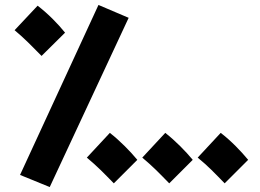

<svg xmlns="http://www.w3.org/2000/svg" viewBox="-20 -720 1049 776"><path d="M181 36 500 -648 378 -700 61 -13ZM148 -494 243 -588C214 -624 175 -664 132 -697L39 -598C82 -562 106 -536 148 -494ZM440 21 535 -74C506 -109 466 -150 424 -183L331 -83C374 -47 398 -22 440 21ZM664 21 759 -74C730 -109 690 -150 648 -183L555 -83C598 -47 622 -22 664 21ZM888 21 983 -74C954 -109 915 -150 872 -183L779 -83C823 -47 846 -22 888 21Z"/></svg>

Font: Noto Sans Arabic UI XBd
Style: Regular
Weight: 800
Designer: Monotype Design Team, Nadine Chahine and Nizar Qandah
Foundry: Monotype Imaging Inc.
Version: Version 2.010